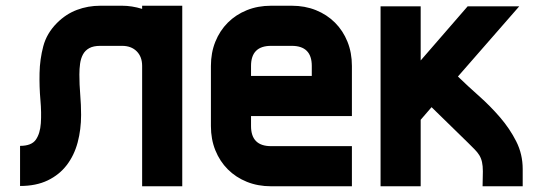

<svg xmlns="http://www.w3.org/2000/svg" viewBox="-20 -650 1894 670"><path d="M50 -141Q90 -141 105 -162.5Q120 -184 122.5 -220Q125 -256 121 -301.5Q117 -347 118 -395Q119 -443 131 -488.5Q143 -534 179 -570Q210 -601 248.5 -615.5Q287 -630 330 -630H406Q440 -630 476 -619V-630H616V0H476V-420Q476 -452 457 -471Q438 -490 406 -490H330Q306 -490 291.5 -482Q277 -474 269.5 -460Q262 -446 259.5 -428Q257 -410 257 -390Q257 -355 260 -319.5Q263 -284 263 -249Q263 -198 251 -153Q239 -108 213 -74Q187 -40 146.5 -20.5Q106 -1 50 -1Z M1208 0H926Q880 0 841.5 -15.5Q803 -31 775 -59Q747 -87 731.5 -125.5Q716 -164 716 -210V-420Q716 -466 731.5 -504.5Q747 -543 775 -571Q803 -599 841.5 -614.5Q880 -630 926 -630H998Q1044 -630 1082.5 -614.5Q1121 -599 1149 -571Q1177 -543 1192.5 -504.5Q1208 -466 1208 -420V-245H856V-210Q856 -140 926 -140H1208ZM856 -420V-385H1068V-420Q1068 -490 998 -490H926Q856 -490 856 -420Z M1792 -628 1578 -383Q1612 -350 1651.5 -315Q1691 -280 1725 -240.5Q1759 -201 1781.5 -156.5Q1804 -112 1804 -60V0H1664Q1664 -13 1664.5 -26Q1665 -39 1665 -52Q1665 -71 1662 -84.5Q1659 -98 1652.5 -108.5Q1646 -119 1636 -129Q1626 -139 1613 -152L1486 -276L1448 -232V0H1308V-628H1448V-439L1612 -628Z"/></svg>

Font: CAT North
Style: Regular
Weight: 400
Designer: Peter Wiegel
Foundry: Peter Wiegel
Version: Version 1.000